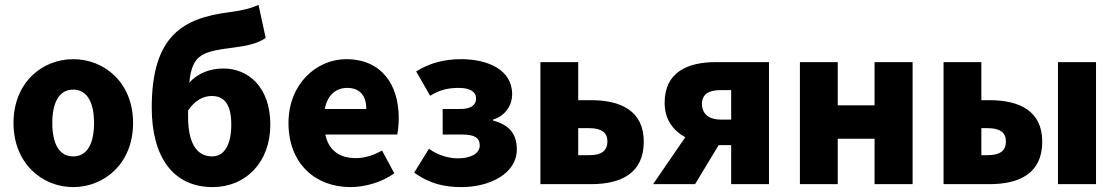

<svg xmlns="http://www.w3.org/2000/svg" viewBox="-20 -750 4547 782"><path d="M278 12C405 12 522 -84 522 -249C522 -414 405 -509 278 -509C152 -509 35 -414 35 -249C35 -84 152 12 278 12ZM278 -113C220 -113 193 -166 193 -249C193 -331 220 -385 278 -385C336 -385 363 -331 363 -249C363 -166 336 -113 278 -113Z M746 -275C746 -284 746 -292 746 -300C775 -343 810 -359 842 -359C891 -359 922 -329 922 -242C922 -163 895 -113 844 -113C783 -113 746 -164 746 -275ZM846 12C981 12 1081 -89 1081 -242C1081 -395 992 -471 890 -471C836 -471 785 -452 751 -413C763 -534 807 -540 944 -558C989 -564 1036 -575 1062 -596L1033 -730C1001 -716 972 -708 912 -700C727 -676 598 -606 598 -312C598 -108 687 12 846 12Z M1407 12C1466 12 1534 -7 1586 -44L1536 -137C1501 -117 1465 -106 1429 -106C1366 -106 1319 -135 1305 -202H1598C1601 -216 1604 -242 1604 -270C1604 -405 1534 -509 1390 -509C1271 -509 1155 -410 1155 -249C1155 -83 1265 12 1407 12ZM1303 -306C1313 -364 1350 -392 1394 -392C1450 -392 1472 -355 1472 -306Z M1860 12C1972 12 2085 -41 2085 -142C2085 -209 2049 -243 1988 -259V-263C2043 -280 2066 -326 2066 -366C2066 -466 1967 -509 1858 -509C1792 -509 1730 -494 1675 -459L1732 -360C1770 -384 1806 -392 1848 -392C1895 -392 1919 -376 1919 -349C1919 -321 1897 -306 1854 -306H1783V-202H1863C1912 -202 1934 -189 1934 -158C1934 -124 1896 -105 1845 -105C1811 -105 1766 -116 1727 -144L1667 -47C1732 0 1793 12 1860 12Z M2181 0H2387C2508 0 2602 -43 2602 -173C2602 -299 2508 -342 2387 -342H2335V-497H2181ZM2335 -118V-228H2380C2430 -228 2454 -210 2454 -174C2454 -136 2430 -118 2380 -118Z M2958 0H3112V-497H2896C2780 -497 2687 -456 2687 -331C2687 -263 2722 -218 2771 -191L2640 0H2811L2907 -159H2958ZM2915 -263C2864 -263 2839 -289 2839 -327C2839 -364 2864 -383 2915 -383H2958V-263Z M3238 0H3392V-185H3542V0H3697V-497H3542V-321H3392V-497H3238Z M3823 0H4010C4131 0 4225 -43 4225 -173C4225 -299 4131 -342 4010 -342H3977V-497H3823ZM3977 -118V-228H4003C4053 -228 4077 -210 4077 -174C4077 -136 4053 -118 4003 -118ZM4289 0H4444V-497H4289Z"/></svg>

Font: Source Sans Pro
Style: Bold
Weight: 700
Designer: Paul D. Hunt
Foundry: Adobe Systems Incorporated
Version: Version 3.006;hotconv 1.0.111;makeotfexe 2.5.65597